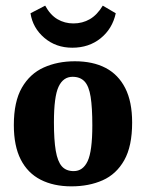

<svg xmlns="http://www.w3.org/2000/svg" viewBox="-20 -650 518 680"><path d="M307 -206Q307 -269 301 -307Q295 -345 279.5 -361.5Q264 -378 237 -378Q204 -378 187.5 -343Q171 -308 171 -217Q171 -154 177.5 -116Q184 -78 199 -61Q214 -44 241 -44Q274 -44 290.5 -79.5Q307 -115 307 -206ZM29 -207Q29 -290 57.5 -339.5Q86 -389 135 -411Q184 -433 245 -433Q309 -433 354 -409.5Q399 -386 423.5 -338Q448 -290 448 -216Q448 -132 420 -82.5Q392 -33 343.5 -11.5Q295 10 233 10Q170 10 124 -13.5Q78 -37 53.5 -85Q29 -133 29 -207ZM236 -481Q178 -481 137 -516Q96 -551 88 -603L140 -630Q158 -597 183.5 -582Q209 -567 240 -567Q272 -567 298 -582Q324 -597 344 -630L390 -603Q378 -548 336.5 -514.5Q295 -481 236 -481Z"/></svg>

Font: Rasa
Style: Bold
Weight: 700
Designer: Anna Giedrys (Yrsa+Rasa design), David Brezina (Yrsa art-direction, Rasa art-direction, design)
Foundry: Rosetta Type Foundry
Version: Version 2.004